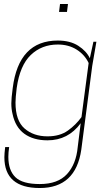

<svg xmlns="http://www.w3.org/2000/svg" viewBox="-20 -740 550 966"><path d="M180 206Q2 206 2 51Q2 33 6 0H26Q22 27 22 49Q22 117 57.5 151.5Q93 186 180 186Q271 186 317 136Q363 86 371 0L386 -120Q323 -34 219 -34Q148 -34 102.5 -67Q57 -100 43 -167Q37 -191 37 -220Q37 -245 44 -297Q74 -536 271 -536Q333 -536 374 -509.5Q415 -483 432 -447L450 -530H465L444 -408L389 13Q361 206 180 206ZM219 -54Q281 -54 321.5 -83Q362 -112 390 -151L426 -423Q406 -465 365.5 -490.5Q325 -516 271 -516Q190 -516 135 -463.5Q80 -411 64 -297Q58 -248 58 -224Q58 -133 103.5 -93.5Q149 -54 219 -54ZM317 -680H277L282 -720H322Z"/></svg>

Font: Tanohe Sans Thin
Style: Italic
Weight: 100
Designer: Village Type and Design LLC & Cristiano Sobral
Foundry: Cooper Hewitt Smithsonian Design Museum
Version: Version 1.00;September 29, 2021;FontCreator 13.0.0.2655 64-b